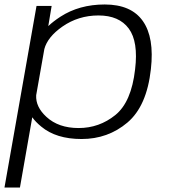

<svg xmlns="http://www.w3.org/2000/svg" viewBox="-54 -616 762 857"><path d="M-34 221 109 -589.5H176.5L161.5 -499.5Q183 -520 215 -541Q299.5 -596 413.5 -596Q531.5 -596 583.5 -522.2Q635.5 -448.5 619.5 -307.5Q601.5 -142.5 514.8 -69Q428 4.5 310 4.5Q196.5 4.5 130 -51Q104.5 -72 90 -92.5L35 221ZM107.5 -191Q104.5 -139 153 -94.5Q207 -44.5 297 -44.5Q389 -44.5 460.8 -102.5Q532.5 -160.5 549 -306.5Q564 -430 520.8 -488.5Q477.5 -547 385.5 -547Q295.5 -547 224 -497Q158.5 -451 144 -397.5Z"/></svg>

Font: Anybody ExtraExpanded Light
Style: Italic
Weight: 300
Width: 8
Italic angle: -10°
Designer: Tyler Finck
Foundry: Etcetera Type Company
Version: Version 1.010; ttfautohint (v1.8.3) -l 8 -r 50 -G 200 -x 14 